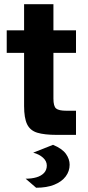

<svg xmlns="http://www.w3.org/2000/svg" viewBox="-20 -640 416 911"><path d="M249.4 0Q191.1 0 157 -10.3Q123 -20.6 108.6 -50.5Q94.3 -80.3 94.3 -137V-389.2H11.9V-496H94.3V-620H233.5V-496H340.6V-389.2H233.5V-172.1Q233.5 -135.8 246.2 -125.2Q259 -114.6 295.1 -114.6H340.6V0ZM151.4 250.8 101.6 207.9Q130.6 207.9 153 201.3Q175.4 194.8 188.8 180.7Q202.1 166.6 202.1 145.4Q202.1 124.6 184.2 108.3Q166.3 92 137.5 84.4L231.6 47.1Q275.4 65.5 292.9 90.2Q310.4 114.9 310.4 141.4Q310.4 172.4 291.6 197.3Q272.9 222.2 237.3 236.5Q201.8 250.8 151.4 250.8Z"/></svg>

Font: Atkinson Hyperlegible Next
Style: Regular
Weight: 400
Designer: Elliott Scott, Megan Eiswerth, Linus Boman, Theodore Petrosky, Letters from Sweden
Foundry: Applied Design Works, Letters from Sweden
Version: Version 2.001